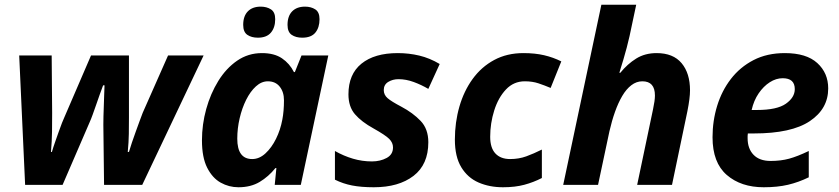

<svg xmlns="http://www.w3.org/2000/svg" viewBox="-20 -780 3539 810"><path d="M61 -546H198L200 -304Q200 -264 199.5 -224.5Q199 -185 195 -139H199Q204 -157 212 -179.5Q220 -202 227.5 -223.5Q235 -245 241.5 -261.5Q248 -278 251 -284L364 -546H524V-284Q524 -250 523.5 -215.5Q523 -181 519 -139H524Q529 -156 536.5 -178.5Q544 -201 552.5 -224Q561 -247 568.5 -268Q576 -289 582 -304L689 -546H839L580 0H419L416 -254Q416 -269 416.5 -290Q417 -311 418 -334.5Q419 -358 419.5 -380.5Q420 -403 421 -420H415Q408 -402 400.5 -380.5Q393 -359 385.5 -337.5Q378 -316 371 -296.5Q364 -277 358 -264L244 0H86Z M986 10Q946 10 911 -9.5Q876 -29 854 -72.5Q832 -116 832 -188Q832 -255 850 -320Q868 -385 901 -438.5Q934 -492 980.5 -524Q1027 -556 1085 -556Q1137 -556 1169.5 -534Q1202 -512 1220 -476H1224L1252 -546H1365L1249 0H1139L1146 -71H1142Q1113 -35 1075.5 -12.5Q1038 10 986 10ZM1044 -109Q1074 -109 1100 -133Q1126 -157 1144.5 -194.5Q1163 -232 1171 -275Q1178 -311 1178 -357Q1178 -392 1160 -414.5Q1142 -437 1110 -437Q1083 -437 1059.5 -415.5Q1036 -394 1018.5 -359Q1001 -324 991 -281Q981 -238 981 -195Q981 -109 1044 -109ZM1255 -621Q1228 -621 1210.5 -633Q1193 -645 1193 -675Q1193 -712 1212.5 -732Q1232 -752 1267 -752Q1292 -752 1310 -740.5Q1328 -729 1328 -699Q1328 -664 1310.5 -642.5Q1293 -621 1255 -621ZM1068 -621Q1041 -621 1023.5 -633Q1006 -645 1006 -675Q1006 -712 1025.5 -732Q1045 -752 1080 -752Q1105 -752 1123 -740.5Q1141 -729 1141 -699Q1141 -664 1123 -642.5Q1105 -621 1068 -621Z M1557 10Q1504 10 1465.5 2.5Q1427 -5 1393 -22V-143Q1430 -122 1469 -110.5Q1508 -99 1549 -99Q1584 -99 1611 -113.5Q1638 -128 1638 -158Q1638 -178 1622 -194Q1606 -210 1556 -238Q1505 -266 1477.5 -298Q1450 -330 1450 -382Q1450 -467 1505 -511.5Q1560 -556 1658 -556Q1705 -556 1749 -545.5Q1793 -535 1835 -510L1787 -405Q1758 -422 1725.5 -434Q1693 -446 1661 -446Q1637 -446 1618 -434.5Q1599 -423 1599 -400Q1599 -380 1615 -366Q1631 -352 1673 -330Q1722 -304 1754.5 -270Q1787 -236 1787 -180Q1787 -86 1724.5 -38Q1662 10 1557 10Z M2102 10Q2045 10 1999 -10Q1953 -30 1926 -74.5Q1899 -119 1899 -191Q1899 -264 1918 -330Q1937 -396 1974 -447Q2011 -498 2065 -527Q2119 -556 2188 -556Q2237 -556 2275.5 -547Q2314 -538 2348 -521L2303 -409Q2277 -420 2251.5 -428.5Q2226 -437 2194 -437Q2147 -437 2114.5 -402.5Q2082 -368 2065 -314Q2048 -260 2048 -203Q2048 -156 2070 -132.5Q2092 -109 2132 -109Q2169 -109 2200.5 -120.5Q2232 -132 2266 -149V-29Q2231 -11 2192 -0.5Q2153 10 2102 10Z M2517 -760H2664L2636 -628Q2631 -606 2624 -579Q2617 -552 2610 -529Q2603 -506 2598 -490Q2593 -474 2593 -473H2597Q2627 -510 2664 -533Q2701 -556 2750 -556Q2820 -556 2855.5 -513.5Q2891 -471 2891 -399Q2891 -366 2880 -311L2815 0H2668L2735 -319Q2743 -356 2743 -377Q2743 -437 2690 -437Q2665 -437 2643.5 -420.5Q2622 -404 2605 -375Q2588 -346 2574.5 -308Q2561 -270 2551 -226L2503 0H2356Z M3202 10Q3106 10 3046 -42Q2986 -94 2986 -201Q2986 -270 3005.5 -333.5Q3025 -397 3063.5 -447Q3102 -497 3159 -526.5Q3216 -556 3291 -556Q3382 -556 3428 -514Q3474 -472 3474 -407Q3474 -321 3396.5 -269Q3319 -217 3160 -217H3135Q3134 -211 3134 -206.5Q3134 -202 3134 -197Q3134 -153 3159 -127Q3184 -101 3231 -101Q3274 -101 3309 -110.5Q3344 -120 3392 -143V-32Q3349 -11 3304.5 -0.5Q3260 10 3202 10ZM3151 -316H3173Q3258 -316 3295.5 -342.5Q3333 -369 3333 -404Q3333 -450 3282 -450Q3254 -450 3227.5 -433Q3201 -416 3180.5 -386Q3160 -356 3151 -316Z"/></svg>

Font: BC Sans
Style: Bold Italic
Weight: 700
Italic angle: -12°
Designer: Monotype Design Team
Province of B.C.
Foundry: Monotype Imaging Inc.
Version: Version 2.000;GOOG;noto-source:20170915:90ef993387c0